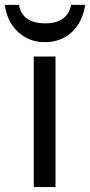

<svg xmlns="http://www.w3.org/2000/svg" viewBox="-42 -757 365 777"><path d="M94.7 0V-528.3H182.6V0ZM139.6 -586.4Q75.2 -586.4 30.8 -627.9Q-13.7 -669.4 -22.5 -737.3H34.7Q48.3 -662.6 140.6 -662.6Q231.4 -662.6 245.6 -737.3H302.7Q292.5 -668 248.8 -627.2Q205.1 -586.4 139.6 -586.4Z"/></svg>

Font: Liberation Sans
Style: Regular
Weight: 400
Designer: Steve Matteson
Foundry: Ascender Corporation
Version: Version 2.00.1